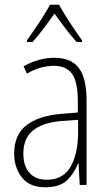

<svg xmlns="http://www.w3.org/2000/svg" viewBox="-20 -784 460 814"><path d="M210 -539Q281 -539 314 -496Q347 -453 347 -357V0H318L313 -92H311Q296 -51 265 -20.5Q234 10 172 10Q105 10 72.5 -32Q40 -74 40 -133Q40 -212 91.5 -252.5Q143 -293 237 -301L310 -307V-353Q310 -437 285.5 -471Q261 -505 208 -505Q182 -505 154 -497.5Q126 -490 94 -472L80 -503Q110 -520 143 -529.5Q176 -539 210 -539ZM240 -271Q160 -264 119.5 -230.5Q79 -197 79 -133Q79 -80 105 -51Q131 -22 178 -22Q247 -22 278.5 -76Q310 -130 311 -218V-276ZM230 -764Q243 -741 261.5 -711.5Q280 -682 298.5 -655Q317 -628 328 -613V-606H305Q282 -631 257 -664Q232 -697 211 -726Q191 -698 165.5 -664Q140 -630 118 -606H94V-613Q108 -632 126.5 -659Q145 -686 162.5 -714Q180 -742 192 -764Z"/></svg>

Font: Noto Sans Lao Condensed ExtraLight
Style: Regular
Weight: 200
Width: 3
Designer: Monotype Design Team
Foundry: Monotype Imaging Inc.
Version: Version 2.003; ttfautohint (v1.8.4.7-5d5b)